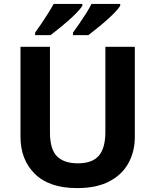

<svg xmlns="http://www.w3.org/2000/svg" viewBox="-20 -954 796 984"><path d="M671 -252Q671 -178 638.5 -118.5Q606 -59 540.5 -24.5Q475 10 375 10Q233 10 159 -62.5Q85 -135 85 -254V-714H236V-277Q236 -189 272 -153Q308 -117 379 -117Q453 -117 486.5 -156Q520 -195 520 -278V-714H671ZM596 -924Q588 -911 569 -891Q550 -871 525 -849Q500 -827 475.5 -807.5Q451 -788 433 -774H354V-787Q368 -806 386 -832Q404 -858 421 -885Q438 -912 449 -934H596ZM402 -924Q394 -911 375 -891Q356 -871 331 -849Q306 -827 281.5 -807.5Q257 -788 239 -774H160V-787Q174 -806 191.5 -832Q209 -858 226 -885Q243 -912 255 -934H402Z"/></svg>

Font: Noto Sans Bamum
Style: Bold
Weight: 700
Designer: Monotype Design Team
Foundry: Monotype Imaging Inc.
Version: Version 2.002; ttfautohint (v1.8.4.7-5d5b)